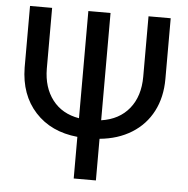

<svg xmlns="http://www.w3.org/2000/svg" viewBox="-51 -761 795 812"><g transform="rotate(5 346.0 -355.5)"><path d="M385.7 -255.4Q461.9 -266.6 504.4 -319.1Q546.9 -371.6 546.9 -454.6V-710.9H641.1V-453.1Q641.1 -375.5 610.1 -315.7Q579.1 -255.9 521.2 -220Q463.4 -184.1 385.7 -176.8V0H291.5V-176.8Q178.7 -188 112.1 -260.7Q45.4 -333.5 43.9 -449.2V-710.9H137.7V-452.6Q138.2 -373 178.5 -320.6Q218.8 -268.1 291.5 -255.9V-710.9H385.7Z"/></g></svg>

Font: Roboto
Style: Regular
Weight: 400
Designer: Google
Version: Version 2.001047; 2015